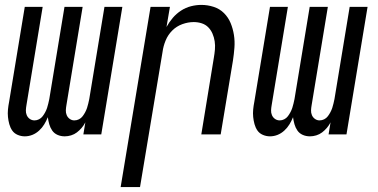

<svg xmlns="http://www.w3.org/2000/svg" viewBox="-20 -548 1540 783"><path d="M81 8Q66 8 52 2Q38 -4 30 -15.5Q22 -27 18 -41.5Q14 -56 12.5 -71Q11 -86 12.5 -101.5Q14 -117 17 -132L81 -520H154L88 -120Q86 -109 85.5 -98.5Q85 -88 89 -78.5Q93 -69 101.5 -63Q110 -57 121 -57Q130 -57 139 -61.5Q148 -66 154 -74Q160 -82 164.5 -90.5Q169 -99 172 -108Q175 -117 177 -126Q179 -135 181 -144L243 -520H317L251 -120Q249 -109 248.5 -98.5Q248 -88 252 -78.5Q256 -69 264.5 -63Q273 -57 283 -57Q293 -57 302 -61.5Q311 -66 317 -74Q323 -82 327.5 -90.5Q332 -99 335 -108Q338 -117 340 -126Q342 -135 344 -144L406 -520H479L393 0H320L328 -49Q322 -37 313 -26.5Q304 -16 293.5 -8Q283 0 270 4Q257 8 244 8Q228 8 214.5 2Q201 -4 193 -15.5Q185 -27 181 -41Q177 -55 175 -70Q169 -55 160.5 -41Q152 -27 139.5 -15.5Q127 -4 112 2Q97 8 81 8Z M472 215 594 -520H673L659 -438Q670 -458 684.5 -475Q699 -492 718 -504.5Q737 -517 758.5 -522.5Q780 -528 801 -528Q827 -528 851.5 -520Q876 -512 893.5 -494.5Q911 -477 920.5 -454Q930 -431 934 -405.5Q938 -380 936 -353.5Q934 -327 930 -301L880 0H801L852 -312Q855 -329 856.5 -346Q858 -363 855.5 -379.5Q853 -396 846.5 -411Q840 -426 829 -437Q818 -448 802.5 -453Q787 -458 770 -458Q747 -458 723.5 -449.5Q700 -441 682.5 -423.5Q665 -406 655.5 -383Q646 -360 643 -337L551 215Z M1081 8Q1066 8 1052 2Q1038 -4 1030 -15.5Q1022 -27 1018 -41.5Q1014 -56 1012.5 -71Q1011 -86 1012.5 -101.5Q1014 -117 1017 -132L1081 -520H1154L1088 -120Q1086 -109 1085.5 -98.5Q1085 -88 1089 -78.5Q1093 -69 1101.5 -63Q1110 -57 1121 -57Q1130 -57 1139 -61.5Q1148 -66 1154 -74Q1160 -82 1164.5 -90.5Q1169 -99 1172 -108Q1175 -117 1177 -126Q1179 -135 1181 -144L1243 -520H1317L1251 -120Q1249 -109 1248.5 -98.5Q1248 -88 1252 -78.5Q1256 -69 1264.5 -63Q1273 -57 1283 -57Q1293 -57 1302 -61.5Q1311 -66 1317 -74Q1323 -82 1327.5 -90.5Q1332 -99 1335 -108Q1338 -117 1340 -126Q1342 -135 1344 -144L1406 -520H1479L1393 0H1320L1328 -49Q1322 -37 1313 -26.5Q1304 -16 1293.5 -8Q1283 0 1270 4Q1257 8 1244 8Q1228 8 1214.5 2Q1201 -4 1193 -15.5Q1185 -27 1181 -41Q1177 -55 1175 -70Q1169 -55 1160.5 -41Q1152 -27 1139.5 -15.5Q1127 -4 1112 2Q1097 8 1081 8Z"/></svg>

Font: Iosevka Oblique
Style: Regular
Weight: 400
Italic angle: -9°
Monospace: yes
Designer: Belleve Invis
Foundry: Belleve Invis
Version: Version 32.5.0; ttfautohint (v1.8.4)